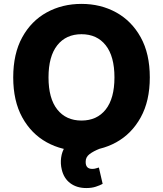

<svg xmlns="http://www.w3.org/2000/svg" viewBox="-20 -757 829 976"><path d="M741.5 -363.6Q741.5 -243.6 695.3 -160.2Q649.1 -76.7 570.5 -33.4Q491.8 9.9 394.2 9.9Q296.2 9.9 217.5 -33.6Q138.8 -77.1 93 -160.5Q47.2 -244 47.2 -363.6Q47.2 -484 93 -567.3Q138.8 -650.6 217.5 -693.9Q296.2 -737.2 394.2 -737.2Q491.8 -737.2 570.5 -693.9Q649.1 -650.6 695.3 -567.3Q741.5 -484 741.5 -363.6ZM561.8 -363.6Q561.8 -470.5 517.4 -526.8Q473 -583.1 394.2 -583.1Q315.7 -583.1 271.1 -526.8Q226.6 -470.5 226.6 -363.6Q226.6 -256.7 271.1 -200.5Q315.7 -144.2 394.2 -144.2Q473 -144.2 517.4 -200.5Q561.8 -256.7 561.8 -363.6ZM418.7 198.9Q370.4 198.9 337.5 174.5Q304.7 150.2 294 105.1Q286.6 75.3 290.7 44.7Q294.7 14.2 310.2 -10.3Q325.6 -34.8 351.6 -46.5L488.6 -1.8Q454.9 11.4 435 26.6Q415.1 41.9 415.5 65.3Q414.8 101.6 448.9 101.6Q459.5 101.6 467.7 98.9Q475.9 96.2 482.6 94.5L501.8 177.6Q488.3 185 467.5 191.9Q446.7 198.9 418.7 198.9Z"/></svg>

Font: Inter UI Extra Bold
Style: Regular
Weight: 800
Designer: Rasmus Andersson
Foundry: rsms
Version: 3.2;8d6f07862